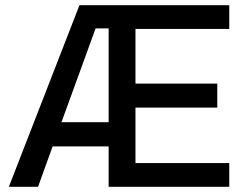

<svg xmlns="http://www.w3.org/2000/svg" viewBox="-20 -717 947 737"><path d="M285 -697H860V-606H500V-396H814V-304H500V-91H860V0H397V-155H182L126 0H14ZM397 -248V-608H347L216 -248Z"/></svg>

Font: Hanken Grotesk Medium
Style: Regular
Weight: 500
Designer: Alfredo Marco Pradil
Foundry: Hanken Design Co.
Version: Version 3.014